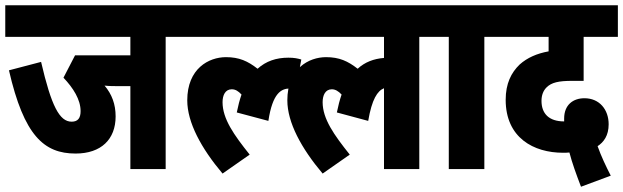

<svg xmlns="http://www.w3.org/2000/svg" viewBox="-20 -642 2366 729"><path d="M609 -502H678V-622H0V-502H475V-432H265L221 -347C258 -308 286 -264 286 -220C286 -194 276 -180 252 -180C206 -180 175 -239 136 -407L14 -375C71 -127 147 -59 267 -59C364 -59 419 -113 419 -200C419 -246 405 -284 377 -317C394 -315 412 -315 425 -315H475V0H609Z M666 -622V-502H1108V-622ZM1103 -303 1124 -416C1111 -420 1097 -423 1075 -423C1029 -423 990 -410 958 -381C921 -410 888 -425 838 -425C773 -425 691 -382 691 -261C691 -177 744 -79 825 17L928 -55C868 -130 825 -191 825 -254C825 -280 835 -303 860 -303C874 -303 885 -296 897 -283C890 -263 884 -240 879 -215L999 -183C1015 -289 1048 -306 1081 -306C1089 -306 1096 -305 1103 -303Z M1046 -502H1438V-422C1399 -419 1365 -406 1338 -381C1301 -410 1268 -425 1218 -425C1153 -425 1071 -382 1071 -261C1071 -177 1124 -79 1205 17L1308 -55C1248 -130 1205 -191 1205 -254C1205 -280 1215 -303 1240 -303C1253 -303 1265 -296 1277 -283C1270 -263 1264 -240 1259 -215L1378 -183C1392 -265 1413 -297 1438 -307V0H1572V-502H1640V-622H1046Z M1819 -502H1887V-622H1628V-502H1684V0H1819Z M2186 67 2299 25C2281 -10 2262 -50 2249 -87C2272 -102 2291 -127 2291 -170C2291 -226 2256 -269 2199 -269C2156 -269 2122 -244 2122 -192C2122 -188 2122 -184 2122 -181C2064 -181 2036 -211 2036 -259C2036 -281 2043 -298 2055 -310C2074 -329 2101 -335 2153 -335H2196V-502H2326V-622H1875V-502H2063V-447C2019 -439 1982 -423 1953 -397C1921 -366 1900 -325 1900 -263C1900 -119 2006 -62 2118 -62C2125 -62 2134 -62 2142 -63C2152 -24 2168 20 2186 67Z"/></svg>

Font: Noto Sans Devanagari UI ExtraCondensed ExtraBold
Style: Regular
Weight: 800
Width: 2
Designer: Jelle Bosma - Monotype Design Team
Foundry: Monotype Imaging Inc.
Version: Version 2.003